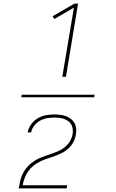

<svg xmlns="http://www.w3.org/2000/svg" viewBox="-20 -870 640 1060"><path d="M324 -446 388 -828 280 -765 270 -780 391 -850H411L344 -446ZM83 170Q87 148 92 126.5Q97 105 107.5 85Q118 65 134 48Q150 31 169.5 18.5Q189 6 210 -2Q231 -10 252.5 -17Q274 -24 295 -32.5Q316 -41 334.5 -55Q353 -69 365 -88.5Q377 -108 381 -130Q381 -130 381 -130Q381 -130 381 -131Q381 -131 381 -131Q381 -131 381 -131Q383 -144 381.5 -157.5Q380 -171 373.5 -182.5Q367 -194 356.5 -201.5Q346 -209 333.5 -213.5Q321 -218 307.5 -219.5Q294 -221 280 -221Q261 -221 240.5 -217.5Q220 -214 201.5 -204Q183 -194 169.5 -177Q156 -160 152 -139Q152 -139 152 -139Q152 -139 152 -139H133Q133 -139 133 -139Q133 -139 133 -140Q137 -163 152 -183.5Q167 -204 188.5 -217Q210 -230 233.5 -234Q257 -238 280 -238Q297 -238 313.5 -236Q330 -234 344.5 -228.5Q359 -223 371.5 -213.5Q384 -204 391.5 -190.5Q399 -177 400.5 -160.5Q402 -144 399 -128Q396 -107 386 -87.5Q376 -68 360 -52.5Q344 -37 324.5 -27Q305 -17 285 -9.5Q265 -2 244.5 4.5Q224 11 204.5 20Q185 29 167 43Q149 57 136.5 74.5Q124 92 116.5 112Q109 132 105 153H351L348 170ZM98 -333 100 -347H502L500 -333Z"/></svg>

Font: Iosevka Curly Thin Extended
Style: Italic
Weight: 100
Width: 7
Italic angle: -9°
Monospace: yes
Designer: Belleve Invis
Foundry: Belleve Invis
Version: Version 11.1.0; ttfautohint (v1.8.3)